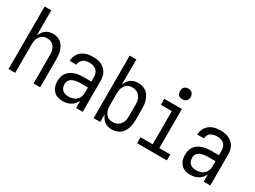

<svg xmlns="http://www.w3.org/2000/svg" viewBox="-48 -1345 2595 1955"><g transform="rotate(30 1250.0 -367.5)"><path d="M64 0V-735H142V-439Q150 -460 163 -479Q176 -498 194.5 -512Q213 -526 235.5 -532Q258 -538 280 -538Q305 -538 329 -531Q353 -524 371.5 -508.5Q390 -493 403 -471.5Q416 -450 423.5 -426.5Q431 -403 433.5 -378.5Q436 -354 436 -330V0H358V-330Q358 -347 356 -363.5Q354 -380 349 -395.5Q344 -411 334.5 -425Q325 -439 312 -449Q299 -459 283 -463.5Q267 -468 250 -468Q233 -468 217 -463.5Q201 -459 188 -449Q175 -439 165.5 -425Q156 -411 151 -395.5Q146 -380 144 -363.5Q142 -347 142 -330V0Z M702 8Q682 8 662 4.5Q642 1 624.5 -8.5Q607 -18 593.5 -33Q580 -48 571.5 -66Q563 -84 559.5 -104Q556 -124 556 -144Q556 -170 562.5 -195Q569 -220 584.5 -240.5Q600 -261 621.5 -275Q643 -289 667.5 -297Q692 -305 717.5 -308Q743 -311 769 -311H858V-365Q858 -386 851 -407Q844 -428 828 -442Q812 -456 791 -462Q770 -468 749 -468Q729 -468 709.5 -464Q690 -460 674 -449Q658 -438 649 -420Q640 -402 640 -383Q640 -383 640 -383Q640 -383 640 -383Q640 -383 640 -383Q640 -383 640 -383Q640 -383 640 -383Q640 -383 640 -383H562Q562 -383 562 -383Q562 -383 562 -383Q562 -406 568.5 -428Q575 -450 588 -469Q601 -488 619.5 -501.5Q638 -515 659 -523.5Q680 -532 703 -535Q726 -538 749 -538Q773 -538 797 -534.5Q821 -531 843 -521Q865 -511 883.5 -495Q902 -479 914 -458Q926 -437 931 -413Q936 -389 936 -365V0H858V-86Q849 -64 832.5 -45.5Q816 -27 795 -14.5Q774 -2 750 3Q726 8 702 8ZM732 -62Q756 -62 780.5 -69Q805 -76 823 -92Q841 -108 849.5 -131.5Q858 -155 858 -180V-241H769Q753 -241 738 -239.5Q723 -238 708.5 -234.5Q694 -231 680 -224.5Q666 -218 655 -207Q644 -196 639 -181.5Q634 -167 634 -152Q634 -133 640.5 -115Q647 -97 661 -84Q675 -71 694 -66.5Q713 -62 732 -62Z M1281 8Q1258 8 1235.5 2Q1213 -4 1194.5 -17.5Q1176 -31 1163 -50.5Q1150 -70 1142 -91V0H1064V-735H1142V-439Q1150 -460 1163 -479.5Q1176 -499 1194.5 -512.5Q1213 -526 1235.5 -532Q1258 -538 1281 -538Q1306 -538 1330.5 -531Q1355 -524 1375 -509Q1395 -494 1408.5 -473Q1422 -452 1430 -428.5Q1438 -405 1441 -380Q1444 -355 1444 -330V-200Q1444 -175 1441 -150Q1438 -125 1430 -101.5Q1422 -78 1408.5 -57Q1395 -36 1375 -21Q1355 -6 1330.5 1Q1306 8 1281 8ZM1251 -62Q1268 -62 1284.5 -66Q1301 -70 1315 -79.5Q1329 -89 1339.5 -103Q1350 -117 1356 -133Q1362 -149 1364 -166Q1366 -183 1366 -200V-330Q1366 -347 1364 -364Q1362 -381 1356 -397Q1350 -413 1339.5 -427Q1329 -441 1315 -450.5Q1301 -460 1284.5 -464Q1268 -468 1251 -468Q1234 -468 1217.5 -464Q1201 -460 1188 -450Q1175 -440 1165.5 -425.5Q1156 -411 1151 -395.5Q1146 -380 1144 -363.5Q1142 -347 1142 -330V-200Q1142 -183 1144 -166.5Q1146 -150 1151 -134.5Q1156 -119 1165.5 -104.5Q1175 -90 1188 -80Q1201 -70 1217.5 -66Q1234 -62 1251 -62Z M1575 0V-70H1718V-460H1589V-530H1796V-70H1925V0ZM1750 -618Q1737 -618 1725 -621.5Q1713 -625 1704 -634Q1695 -643 1691.5 -655Q1688 -667 1688 -680Q1688 -693 1691.5 -705Q1695 -717 1704 -726Q1713 -735 1725 -739Q1737 -743 1750 -743Q1763 -743 1775 -739Q1787 -735 1796 -726Q1805 -717 1809 -705Q1813 -693 1813 -680Q1813 -667 1809 -655Q1805 -643 1796 -634Q1787 -625 1775 -621.5Q1763 -618 1750 -618Z M2202 8Q2182 8 2162 4.5Q2142 1 2124.5 -8.5Q2107 -18 2093.5 -33Q2080 -48 2071.5 -66Q2063 -84 2059.5 -104Q2056 -124 2056 -144Q2056 -170 2062.5 -195Q2069 -220 2084.5 -240.5Q2100 -261 2121.5 -275Q2143 -289 2167.5 -297Q2192 -305 2217.5 -308Q2243 -311 2269 -311H2358V-365Q2358 -386 2351 -407Q2344 -428 2328 -442Q2312 -456 2291 -462Q2270 -468 2249 -468Q2229 -468 2209.5 -464Q2190 -460 2174 -449Q2158 -438 2149 -420Q2140 -402 2140 -383Q2140 -383 2140 -383Q2140 -383 2140 -383Q2140 -383 2140 -383Q2140 -383 2140 -383Q2140 -383 2140 -383Q2140 -383 2140 -383H2062Q2062 -383 2062 -383Q2062 -383 2062 -383Q2062 -406 2068.5 -428Q2075 -450 2088 -469Q2101 -488 2119.5 -501.5Q2138 -515 2159 -523.5Q2180 -532 2203 -535Q2226 -538 2249 -538Q2273 -538 2297 -534.5Q2321 -531 2343 -521Q2365 -511 2383.5 -495Q2402 -479 2414 -458Q2426 -437 2431 -413Q2436 -389 2436 -365V0H2358V-86Q2349 -64 2332.5 -45.5Q2316 -27 2295 -14.5Q2274 -2 2250 3Q2226 8 2202 8ZM2232 -62Q2256 -62 2280.5 -69Q2305 -76 2323 -92Q2341 -108 2349.5 -131.5Q2358 -155 2358 -180V-241H2269Q2253 -241 2238 -239.5Q2223 -238 2208.5 -234.5Q2194 -231 2180 -224.5Q2166 -218 2155 -207Q2144 -196 2139 -181.5Q2134 -167 2134 -152Q2134 -133 2140.5 -115Q2147 -97 2161 -84Q2175 -71 2194 -66.5Q2213 -62 2232 -62Z"/></g></svg>

Font: iosevka_custom_sans_ss08
Style: Regular
Weight: 400
Designer: Belleve Invis
Foundry: Belleve Invis
Version: Version 10.3.0; ttfautohint (v1.8.3)